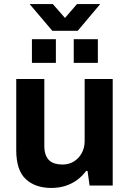

<svg xmlns="http://www.w3.org/2000/svg" viewBox="-20 -917 641 949"><path d="M234.2 12Q154.3 12 107.3 -31.8Q60.3 -75.6 60.3 -174.3V-526.4H199.1V-196.7Q199.1 -171.3 205.2 -153.8Q211.2 -136.3 222.7 -125.1Q234.3 -113.9 251.2 -108.8Q268.1 -103.7 288.8 -103.7Q320 -103.7 344.8 -118.7Q369.6 -133.7 384 -160.2Q398.4 -186.6 398.4 -219.6V-526.4H537.1V0H422.7L412.7 -72.2H405.7Q387.4 -47.1 361.8 -28Q336.3 -9 304 1.5Q271.7 12 234.2 12ZM137.8 -606.3V-723.4H256.2V-606.3ZM344.5 -606.3V-723.4H463.7V-606.3ZM126.4 -897H240.9L329.3 -796.3L272.9 -795.5L360.6 -897H475.5L364.2 -764.8H238.5Z"/></svg>

Font: Archivo SemiBold
Style: Regular
Weight: 600
Designer: Hector Gatti
Foundry: Omnibus-Type
Version: Version 2.001